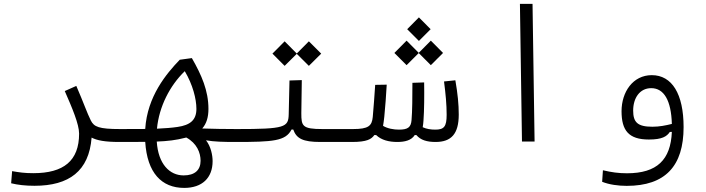

<svg xmlns="http://www.w3.org/2000/svg" viewBox="-20 -713 3556 967"><path d="M441.4 -20C468.3 -5.9 507.8 2 580.1 2C603.5 2 619.1 -5.9 619.1 -33.2C619.1 -56.2 610.4 -63 585.9 -63C477.5 -63 453.6 -74.2 437.5 -106C418 -145 401.9 -193.8 364.3 -280.3L306.2 -254.4C343.3 -169.9 378.4 -87.4 378.4 -40C378.4 97.2 300.3 159.2 147.9 159.2C104 159.2 77.6 155.3 41 148.9L36.1 210C69.8 218.3 108.4 222.7 153.8 222.7C328.1 222.7 428.2 148.4 441.4 -20Z M907.7 233.4C998 233.4 1050.8 183.1 1050.8 98.6C1050.8 68.8 1042 24.4 1017.6 -6.3C1058.6 1 1106.9 2 1166 2C1205.1 2 1217.3 -2.9 1217.3 -34.2C1217.3 -59.6 1204.1 -63 1171.9 -63C1111.8 -63 1055.2 -64 998.5 -65.9C1020.5 -90.8 1029.8 -123.5 1029.8 -164.6C1029.8 -255.9 995.6 -334.5 946.3 -420.4L885.3 -412.1C818.4 -342.3 721.7 -228 711.4 -63.5C676.3 -63 634.8 -63 585.9 -63C565.4 -63 553.7 -58.6 553.7 -33.7C553.7 -5.9 560.1 2 580.1 2C589.8 2 599.1 2 608.4 2C647.5 2 681.2 2 711.4 1.5C721.2 157.7 793.9 233.4 907.7 233.4ZM770.5 -64.9C781.2 -176.3 835.4 -281.7 910.6 -354.5C950.7 -287.1 969.2 -214.8 969.2 -164.6C969.2 -107.9 937.5 -83 874.5 -73.7C845.2 -69.3 812.5 -66.9 770.5 -64.9ZM918 -20.5C972.2 8.8 990.2 57.1 990.2 96.7C990.2 143.6 960.9 170.4 904.8 170.4C834.5 170.4 776.9 113.8 769.5 0C823.7 -2 867.7 -7.3 912.6 -19C914.6 -19.5 916 -20 918 -20.5Z M1166 2C1355.5 2 1418.5 -2.4 1448.2 -60.5H1457C1473.1 -15.1 1505.4 2 1593.3 2H1752C1775.4 2 1791 -4.9 1791 -33.2C1791 -55.2 1782.7 -63 1757.8 -63H1604.5C1502.4 -63 1497.6 -78.1 1497.6 -142.6L1500 -309.6L1438 -307.6L1434.1 -137.7C1432.6 -71.8 1416 -63 1171.9 -63ZM1535.6 -381.3 1597.7 -442.9 1535.6 -504.9 1474.6 -443.4 1413.6 -504.9 1352.1 -442.9 1413.6 -381.3 1474.6 -441.9Z M1752.9 2C1828.6 2 1850.6 -12.2 1865.2 -32.7H1874.5C1900.9 -7.3 1939 2 1981 2C2019 2 2051.8 -5.9 2068.8 -32.7H2077.1C2098.6 -7.3 2130.4 2 2173.8 2C2252.4 2 2290.5 -38.1 2290.5 -136.2C2290.5 -187 2285.2 -241.2 2273.4 -308.6L2216.3 -302.7C2224.6 -238.8 2229.5 -187.5 2229.5 -134.8C2229.5 -75.2 2216.3 -60.1 2172.4 -60.1C2148.9 -60.1 2127.9 -63.5 2108.9 -72.3C2110.8 -83.5 2112.3 -95.2 2112.8 -105.5C2116.7 -157.7 2117.2 -232.9 2116.2 -297.9L2057.1 -295.9C2057.1 -228 2056.6 -152.8 2052.7 -107.9C2049.8 -71.8 2034.2 -60.1 1989.3 -60.1C1962.9 -60.1 1932.1 -65.4 1909.2 -79.1C1911.6 -92.3 1913.6 -107.9 1915.5 -125C1920.9 -179.7 1924.3 -229 1927.7 -286.6L1869.6 -285.6C1865.7 -225.6 1862.3 -180.7 1857.4 -124C1853 -79.1 1836.4 -63 1757.8 -63ZM2149.9 -384.8 2211.4 -446.3 2149.9 -508.3 2088.9 -446.8 2027.8 -508.3 1966.3 -446.3 2027.8 -384.8 2088.9 -445.8ZM2089.8 -506.8 2148.9 -565.9 2089.8 -625.5 2030.8 -565.9Z M2608.9 0H2672.4L2662.1 -693.4H2598.6Z M3136.2 223.1C3331.1 223.1 3422.9 123 3422.9 -72.8C3422.9 -240.2 3364.3 -334.5 3262.7 -334.5C3167.5 -334.5 3110.4 -249.5 3110.4 -152.8C3110.4 -56.2 3146 -10.3 3248 -10.3C3314.9 -10.3 3338.4 -25.9 3353.5 -48.3L3363.8 -48.8C3357.9 91.8 3289.1 159.7 3137.7 159.7C3095.2 159.7 3060.1 154.8 3016.6 144.5L3012.7 202.6C3047.9 216.8 3093.8 223.1 3136.2 223.1ZM3363.8 -88.9C3332.5 -81.1 3301.3 -74.7 3266.1 -74.7C3191.4 -74.7 3168.9 -96.7 3168.9 -156.2C3168.9 -218.8 3201.7 -269 3259.8 -269C3324.2 -269 3360.4 -207 3363.8 -88.9Z"/></svg>

Font: Cascadia Mono Light
Style: Regular
Weight: 300
Monospace: yes
Designer: Aaron Bell
Foundry: Saja Typeworks
Version: Version 2404.023